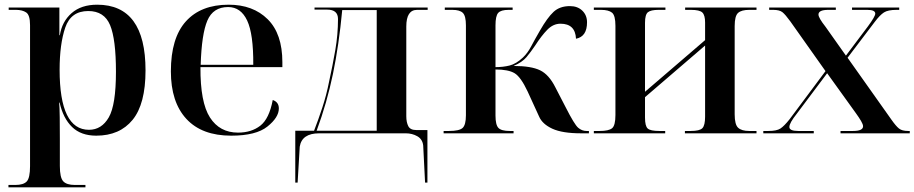

<svg xmlns="http://www.w3.org/2000/svg" viewBox="-20 -568 3896 818"><path d="M16 230H344V220H299Q264 220 249.5 204.5Q235 189 235 139V26Q235 -24 234.5 -68Q234 -112 232 -131H234Q249 -64 287 -27Q325 10 390 10Q490 10 545 -57.5Q600 -125 600 -268Q600 -548 394 -548Q326 -548 285 -512Q244 -476 235 -418H233V-536H17V-526H48Q75 -526 91.5 -515Q108 -504 108 -461V140Q108 190 94 205Q80 220 45 220H16ZM359 -15Q234 -15 234 -271Q234 -380 258 -450.5Q282 -521 356 -521Q424 -521 449 -461Q474 -401 474 -262Q474 -121 443.5 -68Q413 -15 359 -15Z M965 10Q1071 10 1119.5 -29Q1168 -68 1168 -106Q1168 -133 1142 -142Q1127 -62 1089 -32.5Q1051 -3 994 -3Q916 -3 874.5 -67.5Q833 -132 834 -282H1183V-303Q1183 -424 1120.5 -486Q1058 -548 954 -548Q836 -548 772 -477Q708 -406 708 -264Q708 -133 774 -61.5Q840 10 965 10ZM835 -292Q839 -423 863.5 -480.5Q888 -538 952 -538Q1006 -538 1033 -480.5Q1060 -423 1059 -292Z M1238 210H1248L1257 57Q1266 0 1340 0H1709Q1736 0 1758 12.5Q1780 25 1783 52L1791 210H1801V-14H1753Q1728 -14 1719.5 -30.5Q1711 -47 1711 -73V-455Q1711 -526 1757 -526H1802V-536H1320V-527H1374Q1420 -527 1420 -487Q1420 -421 1408.5 -354.5Q1397 -288 1382 -220Q1371 -164 1353.5 -110.5Q1336 -57 1318 -11H1238ZM1329 -11Q1373 -130 1398.5 -253Q1424 -376 1438 -525H1585V-11Z M1870 0H2168V-10H2152Q2116 -10 2103.5 -23Q2091 -36 2091 -76V-272Q2146 -272 2172.5 -256Q2199 -240 2228 -178L2277 -71Q2291 -39 2333.5 -19.5Q2376 0 2456 0H2489V-10H2479Q2459 -10 2443 -24Q2427 -38 2390 -111L2346 -196Q2319 -250 2281 -268.5Q2243 -287 2168 -287Q2205 -303 2223 -324.5Q2241 -346 2260 -374Q2287 -416 2312 -441.5Q2337 -467 2368 -467Q2431 -467 2434 -403Q2481 -412 2481 -473Q2481 -503 2461 -522.5Q2441 -542 2408 -542Q2365 -542 2338.5 -517.5Q2312 -493 2280 -437Q2258 -399 2243 -370.5Q2228 -342 2208 -323Q2179 -296 2151.5 -289Q2124 -282 2091 -282V-460Q2091 -500 2102.5 -513Q2114 -526 2147 -526H2164V-536H1875V-526H1907Q1939 -526 1952 -513Q1965 -500 1965 -460V-77Q1965 -36 1951 -23Q1937 -10 1893 -10H1870Z M2510 0H2814V-10H2789Q2751 -10 2739.5 -20.5Q2728 -31 2728 -67V-154L2984 -374V-71Q2984 -34 2972.5 -22Q2961 -10 2923 -10H2898V0H3203V-10H3172Q3140 -10 3125 -23.5Q3110 -37 3110 -81V-457Q3110 -500 3124.5 -513Q3139 -526 3172 -526H3203V-536H2899V-526H2923Q2961 -526 2972.5 -514.5Q2984 -503 2984 -472V-397L2728 -177V-471Q2728 -506 2740.5 -516Q2753 -526 2786 -526H2815V-536H2510V-526H2540Q2573 -526 2587.5 -514Q2602 -502 2602 -458V-78Q2602 -33 2587.5 -21.5Q2573 -10 2535 -10H2510Z M3232 0H3447V-10H3381Q3343 -10 3343 -27Q3343 -44 3375 -84L3504 -256L3627 -85Q3640 -67 3648.5 -52.5Q3657 -38 3657 -30Q3657 -10 3614 -10H3561V0H3856V-10H3849Q3823 -10 3810 -20.5Q3797 -31 3778 -58L3591 -322L3707 -475Q3729 -504 3746 -515Q3763 -526 3800 -526H3811V-536H3610V-526H3675Q3709 -526 3709 -510Q3709 -498 3678 -456L3584 -331L3497 -454Q3467 -492 3467 -506Q3467 -526 3509 -526H3541V-536H3257V-526H3274Q3301 -526 3313.5 -516Q3326 -506 3347 -477L3497 -265L3344 -60Q3321 -31 3305 -20.5Q3289 -10 3254 -10H3232Z"/></svg>

Font: Noto Serif Display Semi
Style: Regular
Weight: 600
Designer: Monotype Design Team
Foundry: Monotype Imaging Inc.
Version: Version 1.900